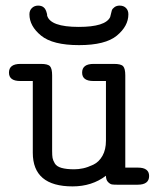

<svg xmlns="http://www.w3.org/2000/svg" viewBox="-20 -659 565 685"><path d="M85 -608Q85 -622 94 -630.5Q103 -639 116 -639Q122 -639 127 -637.5Q132 -636 135.5 -633Q139 -630 141 -627Q143 -624 144.5 -620Q146 -616 146.5 -613.5Q147 -611 148 -608V-604Q159 -563 261 -563Q356 -563 373 -598Q374 -600 375.5 -608Q377 -616 379 -622Q381 -628 388.5 -633.5Q396 -639 407 -639Q421 -639 429.5 -630.5Q438 -622 438 -608Q438 -566 397 -532Q356 -498 262 -498Q168 -498 126.5 -532Q85 -566 85 -608ZM12 -400Q12 -431 53 -431H126Q151 -431 158.5 -422.5Q166 -414 166 -390V-120Q166 -104 167.5 -95.5Q169 -87 175.5 -76Q182 -65 199.5 -60Q217 -55 245 -55Q260 -55 276.5 -58.5Q293 -62 313 -71.5Q333 -81 345.5 -103Q358 -125 358 -157V-370H313Q273 -370 273 -400Q273 -431 314 -431H387Q412 -431 419.5 -422.5Q427 -414 427 -390V-61H472Q512 -61 512 -31Q512 0 471 0H398Q386 0 379.5 -1Q373 -2 365.5 -9.5Q358 -17 358 -32Q308 6 239 6Q97 6 97 -114V-370H52Q12 -370 12 -400Z"/></svg>

Font: CMU Typewriter Text
Style: Regular
Weight: 500
Monospace: yes
Version: Version 0.7.0